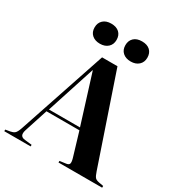

<svg xmlns="http://www.w3.org/2000/svg" viewBox="-221 -1095 1162 1242"><g transform="rotate(30 360.5 -474.5)"><path d="M-5 0V-12L30 -18Q48 -21 60 -30Q72 -39 84 -74L304 -730H419L642 -74Q652 -44 661 -33.5Q670 -23 693 -19L726 -13V0H400V-12L444 -18Q465 -20 469.5 -31.5Q474 -43 466 -71L413 -248H167L111 -75Q102 -47 109.5 -33.5Q117 -20 140 -18L192 -12V0ZM175 -266H407L294 -627H292ZM477 -799Q440 -799 417.5 -819Q395 -839 395 -874Q395 -908 416.5 -928.5Q438 -949 477 -949Q516 -949 537.5 -929Q559 -909 559 -874Q559 -840 536.5 -819.5Q514 -799 477 -799ZM247 -799Q210 -799 187.5 -819Q165 -839 165 -874Q165 -908 187 -928.5Q209 -949 247 -949Q286 -949 307.5 -929Q329 -909 329 -874Q329 -840 306.5 -819.5Q284 -799 247 -799Z"/></g></svg>

Font: Literata 72pt
Style: Bold
Weight: 700
Designer: Latin by Veronika Burian and Jose Scaglione. Greek by Irene Vlachou. Cyrillic by Vera Evstafieva.
Foundry: TypeTogether
Version: Version 3.002